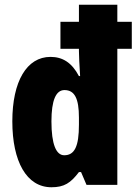

<svg xmlns="http://www.w3.org/2000/svg" viewBox="-20 -780 576 810"><path d="M197 10C251 10 278 -8 313 -54H322L345 0H475V-574H536V-688H475V-760H313V-688H235V-574H313V-565C313 -543 315 -508 318 -459H313C283 -516 244 -540 193 -540C93 -540 32 -437 32 -268C32 -99 92 10 197 10ZM251 -125C217 -125 197 -171 197 -268C197 -357 216 -400 252 -400C295 -400 313 -364 313 -284V-254C313 -163 295 -125 251 -125Z"/></svg>

Font: Noto Sans Bengali ExtraCondensed Black
Style: Regular
Weight: 900
Width: 2
Designer: Joana Ranito - Universal Thirst; Jelle Bosma - Monotype Design Team
Foundry: Universal Thirst ehf.
Version: Version 3.000